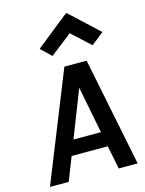

<svg xmlns="http://www.w3.org/2000/svg" viewBox="-137 -1027 838 1108"><g transform="rotate(-15 281.5 -473.0)"><path d="M20 0 280 -649H412.9L544 0H430.9L402.9 -140H187L132.1 0ZM221.9 -229H386L331.1 -508.9ZM229.5 -725.9 168.7 -784.9 370.4 -945.9 543.8 -784.9 469.4 -725.9 359.7 -827.1Z"/></g></svg>

Font: Karla
Style: Italic
Weight: 400
Italic angle: -8°
Designer: Jonathan Pinhorn
Version: Version 2.004;gftools[0.9.33]